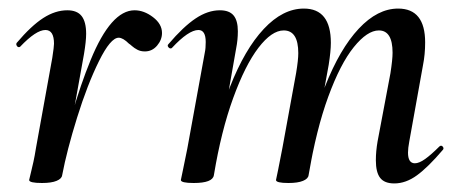

<svg xmlns="http://www.w3.org/2000/svg" viewBox="-20 -419 1073 448"><path d="M294 -395Q316 -395 337 -379Q358 -363 358 -342Q358 -326 346.5 -312.5Q335 -299 318 -299Q308 -299 300.5 -303Q293 -307 288 -311.5Q283 -316 281 -317Q267 -331 257 -331Q238 -331 211 -276.5Q184 -222 160 -145Q136 -68 125 -10L115 -11Q144 -163 191.5 -279Q239 -395 294 -395ZM48 1 53 -20Q55 -28 58 -41.5Q61 -55 64 -74L102 -284Q106 -310 106 -317Q106 -349 86 -349Q64 -349 27 -310Q26 -309 24 -309Q21 -309 19 -312.5Q17 -316 19 -319Q53 -359 81 -377Q109 -395 137 -395Q160 -395 170.5 -381.5Q181 -368 181 -340Q181 -323 176 -293L125 -10Q124 -2 112 3Q100 8 78 8Q48 8 48 1Z M857 -45Q857 -66 861 -89L891 -248Q896 -280 896 -296Q896 -348 864 -348Q837 -348 805.5 -309Q774 -270 746 -193.5Q718 -117 700 -10L685 -11Q704 -130 738.5 -217.5Q773 -305 817 -352Q861 -399 909 -399Q972 -399 972 -320Q972 -292 967 -267L935 -89Q932 -73 932 -63Q932 -38 948 -38Q958 -38 972 -48Q986 -58 1005 -77Q1007 -79 1009 -79Q1012 -79 1014 -75.5Q1016 -72 1013 -69Q979 -29 953 -10Q927 9 900 9Q877 9 867 -4Q857 -17 857 -45ZM402 1 407 -23 417 -72 458 -297Q460 -306 460 -321Q460 -349 443 -349Q420 -349 381 -307Q380 -306 378 -306Q375 -306 372.5 -309.5Q370 -313 373 -316Q408 -357 436.5 -376Q465 -395 493 -395Q515 -395 525 -383Q535 -371 535 -346Q535 -326 531 -306L479 -10Q476 8 432 8Q402 8 402 1ZM624 1 629 -23Q638 -68 639 -74L671 -249Q676 -279 676 -295Q676 -348 642 -348Q614 -348 583 -307.5Q552 -267 524 -190Q496 -113 479 -10L463 -11Q482 -128 516.5 -216Q551 -304 595.5 -351.5Q640 -399 689 -399Q752 -399 752 -319Q752 -300 747 -268L700 -10Q699 -2 687 3Q675 8 653 8Q624 8 624 1Z"/></svg>

Font: Cormorant Garamond SemiBold
Style: Italic
Weight: 600
Italic angle: -10°
Designer: Christian Thalmann (Catharsis Fonts)
Foundry: Catharsis Fonts
Version: Version 4.000